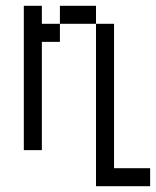

<svg xmlns="http://www.w3.org/2000/svg" viewBox="-20 -520 540 665"><path d="M500 125V62.5H375Q375 62.5 375 -437.5H312.5V125ZM62.5 -500Q62.5 -500 62.5 0H125Q125 0 125 -375H187.5V-437.5H125V-500ZM187.5 -437.5H312.5V-500H187.5Z"/></svg>

Font: Unifont
Style: Regular
Weight: 500
Version: Version 15.1.04